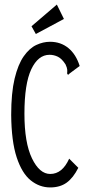

<svg xmlns="http://www.w3.org/2000/svg" viewBox="-20 -811 390 841"><path d="M200 10Q153 10 114.5 -21Q76 -52 53 -122Q30 -192 29 -308Q29 -404 44 -466.5Q59 -529 84 -564.5Q109 -600 139 -614Q169 -628 199 -628Q246 -628 279.5 -600.5Q313 -573 329 -522L286 -490L278 -483L274 -489Q275 -497 274.5 -505.5Q274 -514 267 -529Q251 -554 233.5 -562.5Q216 -571 197 -571Q147 -571 117 -507.5Q87 -444 87 -313Q87 -186 120 -117.5Q153 -49 200 -49Q253 -49 283 -116L323 -76Q301 -32 272 -11Q243 10 200 10ZM137 -662 118 -696 229 -791 260 -728Z"/></svg>

Font: Inconsolata ExtraCondensed
Style: Regular
Weight: 400
Width: 2
Monospace: yes
Designer: Raph Levien, Cyreal, Brenton Simpson
Foundry: Raph Levien, Cyreal, Google
Version: Version 3.000; ttfautohint (v1.8.2.53-6de2)